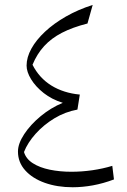

<svg xmlns="http://www.w3.org/2000/svg" viewBox="-20 -768 523 793"><path d="M239.3 -343.3Q190.4 -323.2 148.2 -288.3Q106 -253.4 80.1 -214.1Q54.2 -174.8 54.2 -142.1Q54.2 -97.7 84 -64.5Q113.8 -31.2 165 -12.9Q216.3 5.4 280.3 5.4Q320.3 5.4 363.5 -2.4Q406.7 -10.3 450.7 -26.9L443.8 -83Q405.3 -71.3 361.6 -64.9Q317.9 -58.6 274.9 -58.6Q227.5 -58.6 185.8 -67.1Q144 -75.7 115.7 -93.8Q87.4 -111.8 79.1 -140.1Q94.2 -178.7 127 -215.3Q159.7 -252 204.3 -279.1Q249 -306.2 299.8 -315.4L309.6 -377.4Q242.2 -383.8 192.1 -414.8Q142.1 -445.8 114.3 -500.5Q132.8 -545.4 162.4 -577.6Q191.9 -609.9 235.8 -632.6Q279.8 -655.3 341.3 -670.9L362.8 -747.6Q302.7 -728.5 252.7 -700Q202.6 -671.4 166 -637.2Q129.4 -603 109.6 -567.1Q89.8 -531.2 89.8 -497.1Q89.8 -471.2 108.4 -440.7Q127 -410.2 160.4 -383.8Q193.8 -357.4 239.3 -343.3Z"/></svg>

Font: Pinar-VF
Style: Regular
Weight: 300
Designer: Amin Abedi
Version: Version 3.0